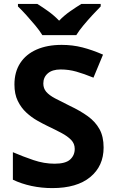

<svg xmlns="http://www.w3.org/2000/svg" viewBox="-20 -954 591 984"><path d="M511 -198Q511 -103 442.5 -46.5Q374 10 248 10Q193 10 141.5 -1Q90 -12 46 -33V-174Q97 -152 151.5 -133.5Q206 -115 260 -115Q316 -115 339.5 -136.5Q363 -158 363 -191Q363 -218 344.5 -237Q326 -256 295 -272.5Q264 -289 224 -308Q199 -320 170 -336.5Q141 -353 114.5 -377.5Q88 -402 71 -437Q54 -472 54 -521Q54 -585 83.5 -630.5Q113 -676 167.5 -700Q222 -724 296 -724Q352 -724 402.5 -711Q453 -698 508 -674L459 -556Q410 -576 371 -587Q332 -598 291 -598Q248 -598 225 -578Q202 -558 202 -526Q202 -501 217 -483.5Q232 -466 262 -450Q292 -434 337 -412Q392 -386 430.5 -358Q469 -330 490 -292Q511 -254 511 -198ZM197 -774Q183 -797 160.5 -824Q138 -851 114.5 -877Q91 -903 72 -921V-934H171Q197 -918 227 -896.5Q257 -875 283 -848Q309 -875 340 -896.5Q371 -918 397 -934H496V-921Q478 -903 454 -877Q430 -851 407.5 -824Q385 -797 371 -774Z"/></svg>

Font: Noto Sans Ol Chiki
Style: Regular
Weight: 400
Designer: Monotype Design Team, Lewis McGuffie
Foundry: Monotype Imaging Inc.
Version: Version 2.003